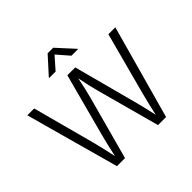

<svg xmlns="http://www.w3.org/2000/svg" viewBox="-220 -1175 1406 1406"><g transform="rotate(-45 483.0 -471.5)"><path d="M228.5 0H312L444.3 -486.8C459 -541.5 470.7 -593.8 482.9 -655.3C495.1 -590.8 507.8 -537.1 521.5 -486.8L653.8 0H737.3L939 -727.5H867.2L738.3 -244.6C723.1 -186.5 708.5 -127 695.3 -64.9C682.1 -127 668 -186.5 652.3 -244.6L523.9 -727.5H442.4L313.5 -244.6C297.9 -185.5 283.7 -125 270.5 -62C257.3 -125 243.2 -185.5 228 -244.6L98.6 -727.5H27.8ZM400.9 -807.6 483.4 -901.4 564.9 -807.6H632.3V-811.5L511.7 -943.4H454.1L334.5 -811.5V-807.6Z"/></g></svg>

Font: Raveo Light
Style: Regular
Weight: 300
Designer: Jakub Foglar, Rasmus Andersson (Inter)
Foundry: Jakubfoglar.com
Version: Version 1.100;Glyphs 3.2.3 (3260)